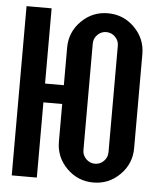

<svg xmlns="http://www.w3.org/2000/svg" viewBox="-49 -702 612 745"><g transform="rotate(5 256.5 -329.5)"><path d="M390.6 -537.1Q390.6 -557.1 376.2 -571.5Q361.8 -585.9 341.8 -585.9Q321.8 -585.9 307.4 -571.5Q293 -557.1 293 -537.1V-122.1Q293 -102.1 307.4 -87.6Q321.8 -73.2 341.8 -73.2Q361.8 -73.2 376.2 -87.6Q390.6 -102.1 390.6 -122.1ZM195.3 -293H122.1V0H24.4V-659.2H122.1V-366.2H195.3V-512.7Q195.3 -573.2 238.3 -616.2Q281.2 -659.2 341.8 -659.2Q402.3 -659.2 445.3 -616.2Q488.3 -573.2 488.3 -512.7V-146.5Q488.3 -85.9 445.3 -43Q402.3 0 341.8 0Q281.2 0 238.3 -43Q195.3 -85.9 195.3 -146.5Z"/></g></svg>

Font: Alegre Sans
Style: Regular
Weight: 400
Width: 3
Designer: GrandChaos9000
Version: Version 1.2.6 - August 1, 2014